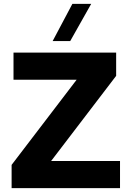

<svg xmlns="http://www.w3.org/2000/svg" viewBox="-20 -972 680 992"><path d="M244.1 -140.1H600.1V0H40V-120.1L376 -560.1H49.8V-700.2H580.1V-580.1ZM252 -759.8 354 -952.1H451.2L342.8 -759.8Z"/></svg>

Font: Gully
Style: Bold
Weight: 700
Designer: jaikishan Patel
Foundry: MagicType
Version: Version 1.000;Glyphs 3.2 (3242)